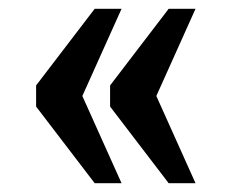

<svg xmlns="http://www.w3.org/2000/svg" viewBox="-20 -488 525 436"><path d="M363 -72H424L335 -270L424 -468H363L230 -294V-246ZM195 -72H256L167 -270L256 -468H195L62 -294V-246Z"/></svg>

Font: Noto Serif Myanmar Condensed
Style: Bold
Weight: 700
Width: 3
Designer: Ben Mitchell and the Monotype Design Team
Foundry: Monotype Imaging Inc.
Version: Version 2.106